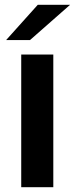

<svg xmlns="http://www.w3.org/2000/svg" viewBox="-20 -776 310 796"><path d="M68 0V-550H201V0ZM5.5 -610 136.5 -756H270.5L104.5 -610Z"/></svg>

Font: Junction
Style: Bold
Weight: 700
Designer: Caroline Hadilaksono
Foundry: Caroline Hadilaksono, Tyler Finck, The League of Moveable Type
Version: Version 2.000; ttfautohint (v1.8.3)